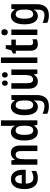

<svg xmlns="http://www.w3.org/2000/svg" viewBox="1464 -2357 1040 4008"><g transform="rotate(-90 1984.0 -353.0)"><path d="M247 -645Q342 -645 393 -578.5Q444 -512 444 -402V-336H155Q158 -176 275 -176Q348 -176 420 -217V-120Q353 -83 267 -83Q153 -83 97 -157.5Q41 -232 41 -361Q41 -499 95 -572Q149 -645 247 -645ZM247 -556Q208 -556 184 -523.5Q160 -491 157 -419H335Q335 -479 313.5 -517.5Q292 -556 247 -556Z M795 -646Q868 -646 909 -598Q950 -550 950 -453V-93H835V-425Q835 -485 818 -515.5Q801 -546 762 -546Q707 -546 685.5 -502Q664 -458 664 -361V-93H549V-636H639L653 -566H660Q681 -607 717 -626.5Q753 -646 795 -646Z M1231 -83Q1148 -83 1101.5 -156Q1055 -229 1055 -364Q1055 -499 1101.5 -572.5Q1148 -646 1229 -646Q1273 -646 1307 -625Q1341 -604 1363 -566H1368Q1366 -589 1363.5 -611.5Q1361 -634 1361 -655V-853H1476V-93H1384L1367 -158H1361Q1338 -122 1307.5 -102.5Q1277 -83 1231 -83ZM1264 -179Q1316 -179 1339 -220Q1362 -261 1363 -345V-372Q1363 -461 1340 -504Q1317 -547 1263 -547Q1218 -547 1195.5 -500Q1173 -453 1173 -364Q1173 -179 1264 -179Z M1760 -646Q1800 -646 1832 -627.5Q1864 -609 1890 -565H1896L1907 -636H2004V-104Q2004 17 1946.5 82Q1889 147 1770 147Q1726 147 1688 139Q1650 131 1613 113V15Q1655 36 1697 45.5Q1739 55 1776 55Q1831 55 1860 24Q1889 -7 1889 -78V-90Q1889 -107 1890 -128Q1891 -149 1892 -166H1889Q1863 -121 1830 -102Q1797 -83 1756 -83Q1673 -83 1628 -156.5Q1583 -230 1583 -362Q1583 -497 1629.5 -571.5Q1676 -646 1760 -646ZM1791 -546Q1701 -546 1701 -360Q1701 -180 1793 -180Q1841 -180 1866 -218Q1891 -256 1891 -343V-365Q1891 -463 1866.5 -504.5Q1842 -546 1791 -546Z M2538 -636V-93H2447L2433 -164H2427Q2406 -123 2371 -103Q2336 -83 2293 -83Q2214 -83 2175 -134.5Q2136 -186 2136 -282V-636H2251V-310Q2251 -183 2322 -183Q2381 -183 2402 -228Q2423 -273 2423 -359V-636ZM2197 -771Q2197 -802 2212.5 -816.5Q2228 -831 2252 -831Q2276 -831 2292 -816Q2308 -801 2308 -771Q2308 -742 2292 -726.5Q2276 -711 2252 -711Q2228 -711 2212.5 -726.5Q2197 -742 2197 -771ZM2369 -771Q2369 -802 2384.5 -816.5Q2400 -831 2425 -831Q2449 -831 2465 -816Q2481 -801 2481 -771Q2481 -742 2465 -726.5Q2449 -711 2425 -711Q2400 -711 2384.5 -726.5Q2369 -742 2369 -771Z M2788 -93H2673V-853H2788Z M3098 -181Q3115 -181 3132.5 -185Q3150 -189 3168 -196V-105Q3148 -95 3120.5 -89Q3093 -83 3064 -83Q2999 -83 2964 -122Q2929 -161 2929 -248V-543H2871V-601L2937 -635L2968 -753H3044V-636H3161V-543H3044V-250Q3044 -181 3098 -181Z M3315 -845Q3378 -845 3378 -778Q3378 -744 3361.5 -727.5Q3345 -711 3315 -711Q3285 -711 3268 -727.5Q3251 -744 3251 -778Q3251 -845 3315 -845ZM3372 -636V-93H3257V-636Z M3657 -646Q3697 -646 3729 -627.5Q3761 -609 3787 -565H3793L3804 -636H3901V-104Q3901 17 3843.5 82Q3786 147 3667 147Q3623 147 3585 139Q3547 131 3510 113V15Q3552 36 3594 45.5Q3636 55 3673 55Q3728 55 3757 24Q3786 -7 3786 -78V-90Q3786 -107 3787 -128Q3788 -149 3789 -166H3786Q3760 -121 3727 -102Q3694 -83 3653 -83Q3570 -83 3525 -156.5Q3480 -230 3480 -362Q3480 -497 3526.5 -571.5Q3573 -646 3657 -646ZM3688 -546Q3598 -546 3598 -360Q3598 -180 3690 -180Q3738 -180 3763 -218Q3788 -256 3788 -343V-365Q3788 -463 3763.5 -504.5Q3739 -546 3688 -546Z"/></g></svg>

Font: Noto Sans Kannada UI Condensed SemiBold
Style: Regular
Weight: 600
Width: 3
Designer: Jelle Bosma - Monotype Design Team
Foundry: Monotype Imaging Inc.
Version: Version 2.005; ttfautohint (v1.8.4.7-5d5b)